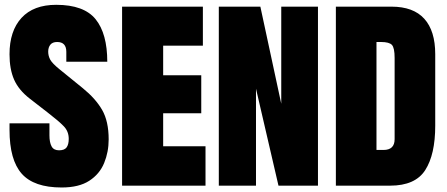

<svg xmlns="http://www.w3.org/2000/svg" viewBox="-20 -790 1904 817"><path d="M242.2 7.8Q124.5 7.8 72.5 -50.8Q20.5 -109.4 20.5 -237.3V-265.1H190.4V-213.9Q190.4 -184.1 199.5 -167.2Q208.5 -150.4 231 -150.4Q254.4 -150.4 263.4 -162.8Q272.5 -175.3 272.5 -199.2Q272.5 -231 251.2 -252.9Q230 -274.9 181.2 -312.5L106.9 -370.1Q59.6 -406.7 40 -451.2Q20.5 -495.6 20.5 -559.1Q20.5 -658.2 71.5 -713.9Q122.6 -769.5 219.2 -769.5Q337.4 -769.5 387 -708Q436.5 -646.5 436.5 -527.3H262.2V-569.3Q262.2 -611.3 223.1 -611.3Q203.6 -611.3 194.3 -599.9Q185.1 -588.4 185.1 -570.3Q185.1 -552.2 193.6 -536.4Q202.1 -520.5 233.4 -495.1L332.5 -414.6Q386.7 -370.6 414.6 -322.3Q442.4 -273.9 442.4 -196.8Q442.4 -143.1 423.1 -96.2Q403.8 -49.3 359.9 -20.8Q315.9 7.8 242.2 7.8Z M499.5 0V-761.7H843.3V-595.7H674.3V-469.7H836.4V-308.1H674.3V-167.5H854.5V0Z M911.1 0V-761.7H1087.9L1176.8 -348.6V-761.7H1333V0H1165L1069.3 -412.6V0Z M1409.2 0V-761.7H1646Q1738.8 -761.7 1785.4 -710.2Q1832 -658.7 1832 -559.6V-254.9Q1832 -132.8 1789.6 -66.4Q1747.1 0 1640.1 0ZM1582 -151.9H1611.8Q1659.2 -151.9 1659.2 -197.8V-543.5Q1659.2 -586.4 1647.7 -598.9Q1636.2 -611.3 1601.1 -611.3H1582Z"/></svg>

Font: Anton SC
Style: Regular
Weight: 400
Designer: Vernon Adams
Foundry: Vernon Adams
Version: Version 2.116; ttfautohint (v1.8.4.7-5d5b)